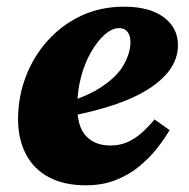

<svg xmlns="http://www.w3.org/2000/svg" viewBox="-20 -538 566 574"><path d="M236 16Q172 16 126.5 -8Q81 -32 57.5 -77Q34 -122 34 -182Q34 -248 57 -308.5Q80 -369 122 -416Q164 -463 222 -490.5Q280 -518 351 -518Q427 -518 469.5 -486.5Q512 -455 512 -403Q512 -363 487 -328.5Q462 -294 413.5 -265.5Q365 -237 294 -216Q223 -195 130 -180L129 -218Q225 -241 277 -274Q329 -307 349.5 -343.5Q370 -380 370 -412Q370 -432 361 -443Q352 -454 337 -454Q315 -454 293 -434.5Q271 -415 252 -382Q233 -349 222 -307Q211 -265 211 -220Q211 -159 237.5 -131Q264 -103 310 -103Q337 -103 359.5 -112.5Q382 -122 402.5 -140Q423 -158 442 -181L487 -149Q472 -123 449 -94Q426 -65 395.5 -40Q365 -15 325.5 0.5Q286 16 236 16Z"/></svg>

Font: Source Serif 4 Black
Style: Italic
Weight: 900
Italic angle: -12°
Designer: Frank Grießhammer
Foundry: Adobe Systems Incorporated
Version: Version 4.004;hotconv 1.0.116;makeotfexe 2.5.65601